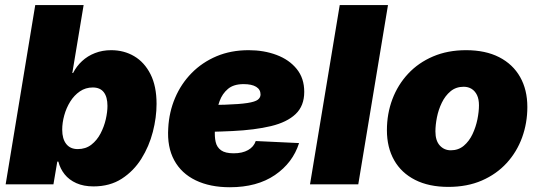

<svg xmlns="http://www.w3.org/2000/svg" viewBox="-20 -748 2185 779"><path d="M359.4 8.3Q319.3 8.3 289.8 -4.9Q260.3 -18.1 242.2 -40.8Q224.1 -63.5 216.8 -92.3H212.4L196.8 0H2.9L123 -727.5H319.3L273.4 -451.7H276.4Q290.5 -479.5 313 -500.2Q335.4 -521 365.5 -532.7Q395.5 -544.4 431.2 -544.4Q482.9 -544.4 524.4 -520Q565.9 -495.6 590.6 -447Q615.2 -398.4 615.2 -326.7Q615.2 -271.5 600.1 -212.9Q585 -154.3 553.7 -104.2Q522.5 -54.2 474.1 -22.9Q425.8 8.3 359.4 8.3ZM295.4 -143.1Q327.6 -143.1 350.6 -160.9Q373.5 -178.7 387.9 -206.3Q402.3 -233.9 409.2 -263.9Q416 -293.9 416 -318.4Q416 -354.5 401.1 -373.8Q386.2 -393.1 356.4 -393.1Q327.1 -393.1 304 -377.2Q280.8 -361.3 264.9 -335.7Q249 -310.1 240.7 -280Q232.4 -250 232.4 -221.7Q232.4 -184.6 248.8 -163.8Q265.1 -143.1 295.4 -143.1Z M912.6 11.7Q832 11.7 773.9 -16.4Q715.8 -44.4 686.8 -97.9Q657.7 -151.4 662.6 -228Q666 -293.5 690.4 -350.8Q714.8 -408.2 757.6 -451.7Q800.3 -495.1 858.6 -519.8Q917 -544.4 988.8 -544.4Q1050.8 -544.4 1102.1 -525.1Q1153.3 -505.9 1183.8 -468.3Q1214.4 -430.7 1214.4 -375.5Q1214.4 -318.4 1179.4 -285.2Q1144.5 -252 1079.3 -236.3Q1014.2 -220.7 923.1 -216.3Q832 -211.9 719.2 -211.9L737.3 -321.3Q834 -321.3 893.3 -323.2Q952.6 -325.2 983.9 -330.1Q1015.1 -335 1026.1 -343.5Q1037.1 -352.1 1037.1 -364.7Q1037.1 -384.8 1019.3 -395.8Q1001.5 -406.7 968.3 -406.7Q927.7 -406.7 904.8 -387.2Q881.8 -367.7 871.1 -338.1Q860.4 -308.6 856.9 -277.3Q853.5 -246.1 852.1 -222.7Q850.1 -193.8 855 -172.1Q859.9 -150.4 877 -138.2Q894 -126 928.2 -126Q963.4 -126 986.6 -139.2Q1009.8 -152.3 1017.6 -175.8L1193.4 -167.5Q1168 -87.4 1095.5 -37.8Q1022.9 11.7 912.6 11.7Z M1554.2 -727.5 1433.6 0H1237.8L1358.4 -727.5Z M1799.3 10.3Q1720.2 10.3 1664.3 -18.1Q1608.4 -46.4 1579.1 -98.1Q1549.8 -149.9 1549.8 -219.7Q1549.8 -286.6 1572 -345.5Q1594.2 -404.3 1636 -449Q1677.7 -493.7 1737.1 -519Q1796.4 -544.4 1871.1 -544.4Q1949.7 -544.4 2005.4 -515.9Q2061 -487.3 2090.3 -435.5Q2119.6 -383.8 2119.6 -314Q2119.6 -249 2098.4 -190.4Q2077.1 -131.8 2035.9 -86.7Q1994.6 -41.5 1935.1 -15.6Q1875.5 10.3 1799.3 10.3ZM1809.1 -138.2Q1839.8 -138.2 1861.8 -156.7Q1883.8 -175.3 1897.2 -203.9Q1910.6 -232.4 1917 -263.7Q1923.3 -294.9 1923.3 -320.8Q1923.3 -345.7 1915.3 -362.3Q1907.2 -378.9 1893.3 -387.5Q1879.4 -396 1861.3 -396Q1830.1 -396 1808.1 -377.7Q1786.1 -359.4 1772.5 -331.1Q1758.8 -302.7 1752.7 -271.7Q1746.6 -240.7 1746.6 -214.8Q1746.6 -177.2 1764.4 -157.7Q1782.2 -138.2 1809.1 -138.2Z"/></svg>

Font: Inter 20pt Black
Style: Italic
Weight: 900
Italic angle: -9.3988°
Version: Version 4.001;git-66647c0bb